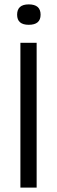

<svg xmlns="http://www.w3.org/2000/svg" viewBox="-20 -855 260 875"><path d="M73 0V-660H147V0ZM111 -742Q58 -742 58 -788Q58 -835 111 -835Q165 -835 165 -788Q165 -742 111 -742Z"/></svg>

Font: Bricolage Grotesque 12pt Condensed Light
Style: Regular
Weight: 300
Width: 3
Designer: Mathieu Triay
Foundry: Atelier Triay
Version: Version 1.001; ttfautohint (v1.8.4.7-5d5b);gftools[0.9.33.de